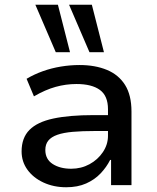

<svg xmlns="http://www.w3.org/2000/svg" viewBox="-20 -780 662 809"><path d="M259 9Q206 9 163 -11Q120 -31 95.5 -65Q71 -99 71 -142Q71 -199 104 -232.5Q137 -266 204.5 -280.5Q272 -295 375 -295H451V-228H380Q326 -228 286.5 -224.5Q247 -221 221.5 -212Q196 -203 183.5 -187.5Q171 -172 171 -148Q171 -109 202 -89Q233 -69 280 -69Q322 -69 357 -88Q392 -107 413.5 -139Q435 -171 435 -208V-320Q435 -376 401 -401Q367 -426 302 -426Q258 -426 214.5 -414Q171 -402 123 -374L92 -448Q124 -467 160.5 -480Q197 -493 236.5 -499.5Q276 -506 315 -506Q381 -506 430.5 -485.5Q480 -465 507 -422Q534 -379 534 -310V0H448V-106H444Q429 -76 404 -49.5Q379 -23 343 -7Q307 9 259 9ZM357 -560 271 -760H367L418 -560ZM215 -560 129 -760H224L275 -560Z"/></svg>

Font: Nunito Sans 7pt Medium
Style: Regular
Weight: 500
Designer: Vernon Adams
Foundry: Vernon Adams
Version: Version 3.101;gftools[0.9.27]